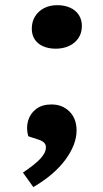

<svg xmlns="http://www.w3.org/2000/svg" viewBox="-20 -567 409 761"><path d="M106 -453.7Q106 -480.5 118.7 -501.5Q131.4 -522.5 154.2 -534.5Q177 -546.5 207 -546.5Q236.5 -546.5 258.5 -536.3Q280.6 -526.1 292.5 -507.6Q304.5 -489 304.5 -464.3Q304.5 -436 290.8 -415.8Q277 -395.5 253.5 -384.8Q230.1 -374 200.9 -374Q173 -374 151.5 -383.3Q130 -392.5 118 -410.3Q106 -428 106 -453.7ZM112 174.5 71 117Q118 85.5 140 62Q162 38.5 162 17Q162 5.5 154.5 -1.8Q147 -9 133 -13.5L92 -27Q83 -59 91.2 -88Q99.5 -117 123.3 -135Q147 -153 184 -153Q227 -153 255.3 -125Q283.5 -97 283.5 -49.5Q283.5 -22 272.3 7.2Q261 36.5 239.3 66Q217.5 95.5 185.5 123Q153.5 150.5 112 174.5Z"/></svg>

Font: Literata
Style: Italic
Weight: 400
Italic angle: -2°
Designer: Latin by Veronika Burian and Jose Scaglione. Greek by Irene Vlachou. Cyrillic by Vera Evstafieva
Foundry: TypeTogether
Version: Version 3.103;gftools[0.9.29]